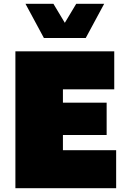

<svg xmlns="http://www.w3.org/2000/svg" viewBox="-20 -990 661 1010"><path d="M311 -200H591V0H61V-720H581V-520H311V-450H541V-280H311ZM381 -970H528L431 -790H211L114 -970H261L321 -870Z"/></svg>

Font: Metropolitano Black
Style: Regular
Weight: 900
Designer: Fonts by Alex Slobzheninov & Chris M. Simpson / Changes by Cristiano Sobral
Foundry: Fonts by Alex Slobzheninov & Chris M. Simpson / Changes by Cristiano Sobral
Version: Version 1.00;August 30, 2020;FontCreator 13.0.0.2681 64-bit